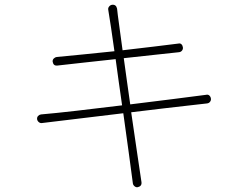

<svg xmlns="http://www.w3.org/2000/svg" viewBox="-20 -762 1040 802"><path d="M555 20Q548 21 542 16Q536 11 535 4Q528 -49 517.5 -126.5Q507 -204 495 -289L155 -248Q148 -247 142 -252Q136 -257 135 -264Q134 -272 139 -277.5Q144 -283 151 -284Q210 -289 301 -299.5Q392 -310 490 -322Q483 -372 476 -420.5Q469 -469 463 -515Q395 -508 330 -500.5Q265 -493 218 -488Q203 -487 200 -504Q199 -512 204.5 -517.5Q210 -523 217 -524Q261 -528 325.5 -534.5Q390 -541 458 -548Q451 -601 444 -645.5Q437 -690 432 -722Q431 -729 436 -735Q441 -741 448 -742Q465 -744 469 -726Q471 -705 477.5 -659Q484 -613 492 -552Q561 -560 623.5 -567.5Q686 -575 725 -580Q733 -582 738 -577Q743 -572 744 -564Q745 -557 740.5 -551Q736 -545 728 -544Q693 -540 630.5 -533.5Q568 -527 497 -519Q503 -474 510 -425Q517 -376 524 -326Q616 -337 701 -348Q786 -359 841 -366Q849 -368 854.5 -363Q860 -358 861 -350Q862 -343 857.5 -337Q853 -331 845 -330Q827 -328 779 -322.5Q731 -317 665.5 -309.5Q600 -302 528 -293Q541 -204 552.5 -125.5Q564 -47 571 -1Q573 16 555 20Z"/></svg>

Font: Zen Maru Gothic Light
Style: Regular
Weight: 300
Designer: Yoshimichi Ohira
Foundry: Positype
Version: Version 1.001